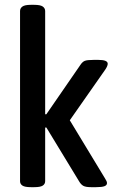

<svg xmlns="http://www.w3.org/2000/svg" viewBox="-20 -773 480 795"><path d="M108 2Q83 2 73 -4.5Q63 -11 63 -23V-727Q63 -739 73 -746Q83 -753 107 -753H122Q147 -753 157 -746Q167 -739 167 -727V-300H172L312 -503Q321 -517 331 -521Q341 -525 367 -525H388Q426 -525 426 -509Q426 -500 416 -485L269 -275L415 -34Q423 -22 423 -15Q423 -6 412.5 -2Q402 2 378 2H357Q335 2 325 -3.5Q315 -9 307 -23L172 -245H167V-23Q167 -11 157 -4.5Q147 2 122 2Z"/></svg>

Font: Asap Condensed Medium
Style: Regular
Weight: 500
Width: 3
Designer: Pablo Cosgaya
Foundry: Omnibus-Type
Version: Version 3.001; ttfautohint (v1.8.4.7-5d5b)